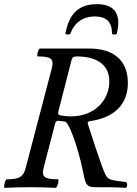

<svg xmlns="http://www.w3.org/2000/svg" viewBox="-23 -899 658 922"><path d="M291 -737C290 -732 313 -732 315 -737C334 -791 377 -820 431 -820C488 -820 515 -794 515 -737C515 -732 537 -732 538 -737C542 -756 545 -773 545 -789C545 -849 510 -879 442 -879C354 -879 308 -832 291 -737ZM0 3C42 1 82 0 122 0C161 0 204 1 244 3C253 3 263 -38 255 -38C190 -38 175 -50 187 -95L242 -307C244 -316 250 -320 260 -319C267 -318 275 -317 283 -316C290 -316 296 -313 300 -305C305 -297 311 -287 316 -275C328 -247 342 -208 354 -164C366 -124 376 -72 381 -50C389 -10 398 0 436 0C486 0 535 0 580 3C590 3 590 -24 581 -25C555 -28 527 -31 511 -36C492 -43 486 -49 467 -100C452 -141 424 -225 399 -303C396 -311 400 -316 408 -317C528 -334 591 -399 591 -501C591 -607 525 -666 405 -666H169C161 -666 151 -628 159 -628C223 -628 237 -616 226 -572L101 -95C90 -50 70 -38 10 -38C2 -38 -8 3 0 3ZM315 -340C299 -340 284 -342 267 -345C258 -346 254 -353 257 -363L321 -612C324 -623 330 -628 345 -628C447 -628 502 -585 502 -507C502 -430 444 -340 315 -340Z"/></svg>

Font: Junicode Two Beta SemiCondensed Medium
Style: Italic
Weight: 500
Width: 4
Italic angle: -10°
Version: Version 1.063